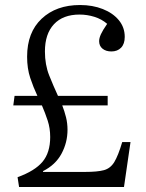

<svg xmlns="http://www.w3.org/2000/svg" viewBox="-20 -745 580 765"><path d="M56 0 50 -39Q119 -64 149.5 -100.5Q180 -137 180 -199Q180 -234 170 -264.5Q160 -295 147 -325H33L38 -363H129Q113 -397 100.5 -434.5Q88 -472 88 -519Q88 -616 146 -670.5Q204 -725 299 -725Q349 -725 389.5 -709Q430 -693 453.5 -664.5Q477 -636 477 -598Q477 -570 462.5 -555Q448 -540 424 -540Q402 -540 388.5 -551Q375 -562 375 -581Q375 -593 382 -608.5Q389 -624 407 -650Q385 -669 356 -678Q327 -687 297 -687Q231 -687 195 -648.5Q159 -610 159 -540Q159 -487 176 -444.5Q193 -402 211 -363H409V-325H228Q237 -302 243 -278Q249 -254 249 -228Q249 -177 225 -132.5Q201 -88 151 -63L152 -60H319Q368 -60 394 -67Q420 -74 435.5 -99.5Q451 -125 467 -179H500L474 0Z"/></svg>

Font: Literata 36pt Light
Style: Regular
Weight: 300
Designer: Latin by Veronika Burian and Jose Scaglione. Greek by Irene Vlachou. Cyrillic by Vera Evstafieva.
Foundry: TypeTogether
Version: Version 3.002